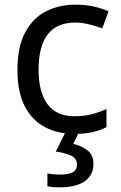

<svg xmlns="http://www.w3.org/2000/svg" viewBox="-20 -566 520 826"><path d="M300 10Q229 10 173.5 -19Q118 -48 86.5 -109Q55 -170 55 -265Q55 -364 88 -426Q121 -488 177.5 -517Q234 -546 306 -546Q347 -546 385 -537.5Q423 -529 447 -517L420 -444Q396 -453 364 -461Q332 -469 304 -469Q146 -469 146 -266Q146 -169 184.5 -117.5Q223 -66 299 -66Q343 -66 376.5 -75Q410 -84 438 -97V-19Q411 -5 378.5 2.5Q346 10 300 10ZM382 139Q382 187 345 213.5Q308 240 234 240Q202 240 184 235V180Q193 182 208 183.5Q223 185 237 185Q273 185 292 175.5Q311 166 311 141Q311 115 284.5 103Q258 91 220 86L263 0H321L295 53Q331 61 356.5 81Q382 101 382 139Z"/></svg>

Font: Noto IKEA Latin
Style: Regular
Weight: 400
Designer: Monotype Design Team
Foundry: Monotype Imaging Inc.
Version: Version 1.0